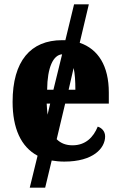

<svg xmlns="http://www.w3.org/2000/svg" viewBox="-20 -734 556 884"><path d="M117 130H188L218 5C236 8 255 10 276 10C410 10 464 -52 464 -106C464 -129 449 -145 430 -151C410 -102 374 -65 314 -65C284 -65 260 -74 241 -93L280 -257H481V-308C481 -431 432 -508 347 -537L389 -714H321L281 -549C276 -549 271 -549 266 -549C121 -549 38 -453 38 -265C38 -144 76 -58 153 -17ZM197 -321C198 -424 225 -481 266 -484L226 -321ZM327 -321H296L319 -421C325 -394 327 -361 327 -321ZM195 -257H211L199 -206C197 -222 196 -239 195 -257Z"/></svg>

Font: Noto Serif Condensed ExtraBold
Style: Regular
Weight: 800
Width: 3
Designer: Monotype Design Team
Foundry: Monotype Imaging Inc.
Version: Version 2.013